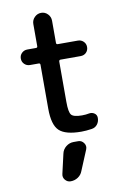

<svg xmlns="http://www.w3.org/2000/svg" viewBox="-103 -749 706 1084"><g transform="rotate(-10 250.0 -207.0)"><path d="M293 59.6Q312.5 59.6 324.7 76.7Q336.9 93.8 329.1 113.3L281.2 228.5Q273.4 250 254.4 262.7Q235.4 275.4 211.9 275.4Q193.4 275.4 180.7 260.3Q168 245.1 172.9 225.6L198.2 115.2Q203.1 90.8 222.7 75.2Q242.2 59.6 266.6 59.6ZM99.6 -411.1Q81.1 -411.1 67.9 -423.8Q54.7 -436.5 54.7 -455.6Q54.7 -474.6 67.9 -487.3Q81.1 -500 99.6 -500H149.4Q158.2 -500 158.2 -508.8V-635.7Q158.2 -658.2 174.3 -674.3Q190.4 -690.4 212.4 -690.4Q234.4 -690.4 250 -674.3Q265.6 -658.2 265.6 -635.7V-508.8Q265.6 -500 274.4 -500H389.6Q408.2 -500 421.4 -487.3Q434.6 -474.6 434.6 -455.6Q434.6 -436.5 421.9 -423.8Q409.2 -411.1 389.6 -411.1H274.4Q266.6 -411.1 265.6 -402.3V-169.9Q265.6 -111.3 278.8 -95.7Q292 -80.1 339.8 -80.1Q362.3 -80.1 380.9 -84Q397.5 -86.9 411.1 -77.6Q424.8 -68.4 424.8 -50.8Q424.8 -29.3 412.6 -13.7Q400.4 2 379.9 4.9Q347.7 9.8 320.3 9.8Q229.5 9.8 193.8 -23.9Q158.2 -57.6 158.2 -150.4V-402.3Q158.2 -411.1 149.4 -411.1Z"/></g></svg>

Font: Rounded Mgen+ 2m medium
Style: Regular
Weight: 500
Designer: [Source Han Sans]
Ryoko NISHIZUKA  (kana & ideographs); Paul D. Hunt (Latin, Greek & Cyrillic); Wenlong ZHANG  (bopomofo
Version: Version 1.059.20150602